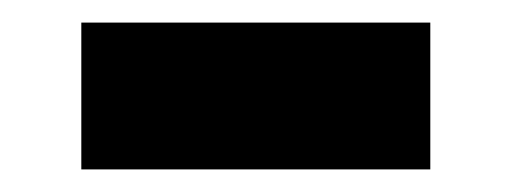

<svg xmlns="http://www.w3.org/2000/svg" viewBox="-20 -369 453 170"><path d="M52 -219V-349H361V-219Z"/></svg>

Font: Saira Expanded
Style: Bold
Weight: 700
Width: 7
Designer: Hector Gatti with collaboration of the Omnibus-Type team
Foundry: Omnibus-Type
Version: Version 1.100; ttfautohint (v1.8.3)